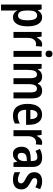

<svg xmlns="http://www.w3.org/2000/svg" viewBox="1316 -2201 1032 3704"><g transform="rotate(90 1832.0 -349.0)"><path d="M313 -646Q394 -646 441 -574Q488 -502 488 -364Q488 -230 441.5 -156.5Q395 -83 315 -83Q270 -83 237.5 -104Q205 -125 183 -162H177Q180 -137 181.5 -116.5Q183 -96 183 -82V147H68V-636H161L177 -564H183Q229 -646 313 -646ZM281 -549Q229 -549 206 -508.5Q183 -468 183 -380V-358Q183 -268 206 -224.5Q229 -181 282 -181Q371 -181 371 -364Q371 -456 349.5 -502.5Q328 -549 281 -549Z M835 -646Q844 -646 855.5 -644.5Q867 -643 879 -640L869 -523Q861 -526 849.5 -527.5Q838 -529 831 -529Q777 -529 744 -487Q711 -445 711 -373V-93H596V-636H685L701 -544H707Q726 -586 758 -616Q790 -646 835 -646Z M1020 -845Q1083 -845 1083 -778Q1083 -744 1066.5 -727.5Q1050 -711 1020 -711Q990 -711 973 -727.5Q956 -744 956 -778Q956 -845 1020 -845ZM1077 -636V-93H962V-636Z M1729 -646Q1804 -646 1841 -598.5Q1878 -551 1878 -451V-93H1763V-423Q1763 -546 1694 -546Q1644 -546 1623.5 -503.5Q1603 -461 1603 -377V-93H1488V-425Q1488 -546 1419 -546Q1366 -546 1347 -497.5Q1328 -449 1328 -361V-93H1213V-636H1303L1316 -565H1324Q1344 -607 1379.5 -626.5Q1415 -646 1456 -646Q1506 -646 1538.5 -624.5Q1571 -603 1585 -565H1597Q1617 -607 1651 -626.5Q1685 -646 1729 -646Z M2190 -645Q2285 -645 2336 -578.5Q2387 -512 2387 -402V-336H2098Q2101 -176 2218 -176Q2291 -176 2363 -217V-120Q2296 -83 2210 -83Q2096 -83 2040 -157.5Q1984 -232 1984 -361Q1984 -499 2038 -572Q2092 -645 2190 -645ZM2190 -556Q2151 -556 2127 -523.5Q2103 -491 2100 -419H2278Q2278 -479 2256.5 -517.5Q2235 -556 2190 -556Z M2731 -646Q2740 -646 2751.5 -644.5Q2763 -643 2775 -640L2765 -523Q2757 -526 2745.5 -527.5Q2734 -529 2727 -529Q2673 -529 2640 -487Q2607 -445 2607 -373V-93H2492V-636H2581L2597 -544H2603Q2622 -586 2654 -616Q2686 -646 2731 -646Z M3022 -646Q3201 -646 3201 -456V-93H3117L3097 -167H3095Q3068 -124 3035 -103.5Q3002 -83 2949 -83Q2881 -83 2846 -131Q2811 -179 2811 -251Q2811 -335 2862 -378Q2913 -421 3011 -424L3086 -427V-457Q3086 -554 3012 -554Q2982 -554 2953 -544.5Q2924 -535 2890 -517L2854 -602Q2890 -623 2933.5 -634.5Q2977 -646 3022 -646ZM3038 -349Q2980 -346 2954.5 -320.5Q2929 -295 2929 -250Q2929 -210 2946 -192Q2963 -174 2992 -174Q3034 -174 3060.5 -207.5Q3087 -241 3087 -301V-351Z M3634 -248Q3634 -166 3584 -124.5Q3534 -83 3447 -83Q3403 -83 3368.5 -91Q3334 -99 3302 -114V-223Q3332 -205 3370 -192Q3408 -179 3446 -179Q3482 -179 3499.5 -194.5Q3517 -210 3517 -238Q3517 -254 3511 -267Q3505 -280 3485.5 -294.5Q3466 -309 3425 -329Q3364 -360 3333 -397Q3302 -434 3302 -498Q3302 -568 3349.5 -607Q3397 -646 3477 -646Q3557 -646 3629 -606L3593 -515Q3565 -530 3538.5 -540.5Q3512 -551 3479 -551Q3416 -551 3416 -501Q3416 -486 3423 -473.5Q3430 -461 3450 -447.5Q3470 -434 3508 -415Q3544 -395 3572.5 -373Q3601 -351 3617.5 -321.5Q3634 -292 3634 -248Z"/></g></svg>

Font: Noto Sans Kannada UI Condensed SemiBold
Style: Regular
Weight: 600
Width: 3
Designer: Jelle Bosma - Monotype Design Team
Foundry: Monotype Imaging Inc.
Version: Version 2.005; ttfautohint (v1.8.4.7-5d5b)